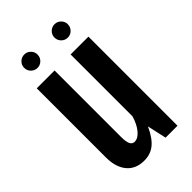

<svg xmlns="http://www.w3.org/2000/svg" viewBox="-200 -693 762 762"><g transform="rotate(-45 181.0 -312.5)"><path d="M36 -112V-500H136V-128Q136 -100 142 -87.5Q148 -75 161 -75Q180 -75 198 -96.5Q216 -118 226 -153V-500H326V0H259L241 -81Q220 -35 195 -15Q170 5 135 5Q88 5 62 -26Q36 -57 36 -112ZM228 -593Q228 -608 239 -619Q250 -630 266 -630Q281 -630 292 -619Q303 -608 303 -593Q303 -577 292 -566Q281 -555 266 -555Q250 -555 239 -566Q228 -577 228 -593ZM58 -593Q58 -608 69 -619Q80 -630 96 -630Q111 -630 122 -619Q133 -608 133 -593Q133 -577 122 -566Q111 -555 96 -555Q80 -555 69 -566Q58 -577 58 -593Z"/></g></svg>

Font: Piscolabis
Style: Regular
Weight: 400
Designer: Ariel Martín Pérez
Foundry: Tunera Type Foundry
Version: Version 1.000